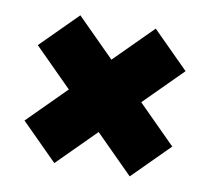

<svg xmlns="http://www.w3.org/2000/svg" viewBox="-61 -693 687 627"><g transform="rotate(10 282.0 -380.0)"><path d="M157 -135 37 -255 162 -380 37 -505 157 -625 282 -500 407 -625 527 -505 402 -380 527 -255 407 -135 282 -260Z"/></g></svg>

Font: Encode Sans Exp Black
Style: Regular
Weight: 900
Width: 7
Designer: Multiple Designers
Foundry: Impallari Type
Version: Version 3.002; ttfautohint (v1.8.3) -l 8 -r 50 -G 200 -x 14 